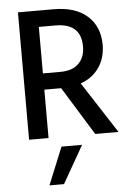

<svg xmlns="http://www.w3.org/2000/svg" viewBox="-61 -719 690 1012"><g transform="rotate(-5 284.0 -212.5)"><path d="M176 0H73V-674H261Q377 -674 440 -617.5Q503 -561 503 -464Q502 -393 467 -343.5Q432 -294 370 -272L546 0H423L265 -256H176ZM236 249H159L240 51H349ZM264 -588H176V-342H269Q333 -342 366 -375.5Q399 -409 399 -465Q399 -588 264 -588Z"/></g></svg>

Font: Hind Guntur Medium
Style: Regular
Weight: 500
Designer: Manushi Parikh, Hitesh Malaviya
Foundry: Indian Type Foundry
Version: Version 1.000;PS 1.0;hotconv 1.0.86;makeotf.lib2.5.63406; tt